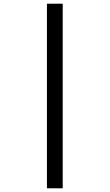

<svg xmlns="http://www.w3.org/2000/svg" viewBox="-20 -779 591 1035"><path d="M233 -759H318V236H233Z"/></svg>

Font: Noto Sans Kawi Medium
Style: Regular
Weight: 500
Designer: Fadhl Haqq
Version: Version 1.000